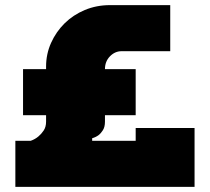

<svg xmlns="http://www.w3.org/2000/svg" viewBox="-20 -730 820 750"><path d="M160 -280H70V-460H160V-470Q160 -519 179.5 -562.5Q199 -606 232.5 -639Q266 -672 311.5 -691Q357 -710 410 -710H645V-530H455Q429 -530 409.5 -510Q390 -490 390 -460H510V-280H390V-255Q390 -234 382 -221.5Q374 -209 365 -202Q354 -194 340 -190V-180H510V-230H740V0H40V-180H100Q117 -186 130 -197Q141 -206 150.5 -220Q160 -234 160 -255Z"/></svg>

Font: Imperial One
Style: Regular
Weight: 400
Designer: Jovanny Lemonad
Foundry: Jovanny Lemonad
Version: Version 1.000